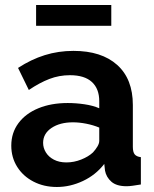

<svg xmlns="http://www.w3.org/2000/svg" viewBox="-20 -736 614 766"><path d="M250 -325Q283 -325 317 -320Q351 -315 376 -304V-332Q376 -382 346.5 -409Q317 -436 259 -436Q216 -436 177 -421Q138 -406 95 -377L52 -465Q104 -499 158.5 -516Q213 -533 273 -533Q385 -533 447.5 -477Q510 -421 510 -317V-150Q510 -129 517.5 -120Q525 -111 542 -109V0Q524 3 509.5 5Q495 7 485 7Q445 7 424.5 -11Q404 -29 399 -55L396 -82Q362 -38 311 -14Q260 10 207 10Q155 10 113.5 -11.5Q72 -33 48.5 -70.5Q25 -108 25 -155Q25 -206 53.5 -244.5Q82 -283 133 -304Q184 -325 250 -325ZM376 -174V-227Q352 -237 324 -242.5Q296 -248 271 -248Q219 -248 185.5 -225.5Q152 -203 152 -166Q152 -146 163 -128Q174 -110 195 -99Q216 -88 245 -88Q275 -88 304 -99.5Q333 -111 351 -128Q362 -140 369 -152Q376 -164 376 -174ZM124 -633V-716H424V-633Z"/></svg>

Font: YasnoRaleway
Style: Bold
Weight: 700
Designer: Matt McInerney, Pablo Impallari, Rodrigo Fuenzalida
Foundry: Matt McInerney, Pablo Impallari, Rodrigo Fuenzalida
Version: Version 4.026